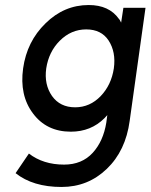

<svg xmlns="http://www.w3.org/2000/svg" viewBox="-20 -531 599 764"><path d="M323 -414Q383 -414 412 -370Q442 -324 433 -259Q423 -193 381 -149Q338 -104 279 -104Q219 -104 187 -149Q155 -195 164 -259Q174 -325 218 -369Q263 -414 323 -414ZM333 -511Q235 -511 161 -438Q87 -366 72 -259Q57 -152 111 -80Q165 -7 262 -7Q342 -7 396 -61Q399 -64 401.5 -67Q404 -70 407 -73L403 -43Q391 31 349 77Q306 124 235 124Q152 124 95 80L42 158Q111 213 225 213Q330 213 405 141Q480 69 496 -50L559 -500H471L462 -441Q460 -445 458 -449Q456 -453 453 -456Q414 -511 333 -511Z"/></svg>

Font: Unageo
Style: Medium-Italic
Weight: 500
Designer: Richard Sepsi
Foundry: Richard Sepsi
Version: Version 2.000